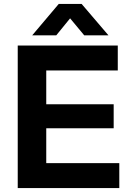

<svg xmlns="http://www.w3.org/2000/svg" viewBox="-20 -963 669 983"><path d="M583 -730V-602.1H216.8V-429.2H562V-306.2H216.8V-127.9H590.8V0H70.8V-730ZM145 -782.2 280.8 -942.9H397.9L535.2 -782.2H411.1L338.9 -869.1L268.1 -782.2Z"/></svg>

Font: Nacelle Bold
Style: Regular
Weight: 700
Designer: Sora Sagano
Foundry: Sora Sagano
Version: Version 1.000;FEAKit 1.0